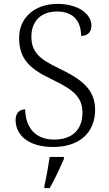

<svg xmlns="http://www.w3.org/2000/svg" viewBox="-20 -744 559 985"><path d="M253 10C389 10 468 -65 468 -181C468 -290 390 -341 285 -392C184 -440 141 -475 141 -557C141 -632 187 -685 273 -685C358 -685 396 -633 396 -560C429 -560 449 -578 449 -613C449 -672 382 -724 275 -724C159 -724 78 -654 78 -550C78 -444 129 -392 246 -337C361 -282 403 -243 403 -166C403 -81 353 -28 258 -28C158 -28 111 -93 109 -183C78 -183 60 -161 60 -129C60 -52 124 10 253 10ZM208 208V221H235C259 180 290 113 308 71V61H235C228 107 219 161 208 208Z"/></svg>

Font: Noto Serif Light
Style: Regular
Weight: 300
Designer: Monotype Design Team
Foundry: Monotype Imaging Inc.
Version: Version 2.013